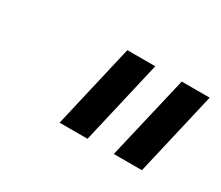

<svg xmlns="http://www.w3.org/2000/svg" viewBox="-60 -816 582 506"><g transform="rotate(30 231.0 -562.5)"><path d="M149.9 -435.1 209 -689.9H293.9L234.9 -435.1ZM314.9 -435.1 374.5 -689.9H459.5L400.4 -435.1Z"/></g></svg>

Font: HK Grotesk SmBold Legacy Italic
Style: Regular
Weight: 600
Italic angle: -13°
Designer: Alfredo Marco Pradil
Foundry: Hanken Design Co.
Version: Version 2.022;PS 002.022;hotconv 1.0.88;makeotf.lib2.5.64775